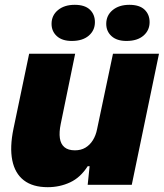

<svg xmlns="http://www.w3.org/2000/svg" viewBox="-20 -767 680 797"><path d="M178 10Q116 10 79 -18.5Q42 -47 31 -101.5Q20 -156 36 -233L101 -544H292L232 -252Q225 -218 228.5 -193.5Q232 -169 247.5 -156Q263 -143 291 -143Q316 -143 334.5 -154Q353 -165 365.5 -185Q378 -205 383 -231L449 -544H640L527 0H344L352 -77H344Q314 -30 271 -10Q228 10 178 10ZM505 -597Q465 -597 443 -617Q421 -637 421 -668Q421 -703 447.5 -725Q474 -747 517 -747Q559 -747 580 -727Q601 -707 601 -675Q601 -641 575.5 -619Q550 -597 505 -597ZM278 -597Q238 -597 216 -617Q194 -637 194 -668Q194 -703 220.5 -725Q247 -747 290 -747Q332 -747 353 -727Q374 -707 374 -675Q374 -641 348.5 -619Q323 -597 278 -597Z"/></svg>

Font: Mona Sans ExtraLight Black
Style: Italic
Weight: 900
Italic angle: -11.6951°
Version: Version 2.000